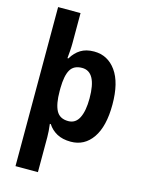

<svg xmlns="http://www.w3.org/2000/svg" viewBox="-144 -843 873 1166"><g transform="rotate(15 292.5 -260.0)"><path d="M544 -273Q544 -136 493.5 -63Q443 10 357 10Q305 10 269.5 -9.5Q234 -29 213 -62H207Q210 -40 211.5 -18Q213 4 213 20V240H72V-760H213V-571Q213 -548 211 -521Q209 -494 207 -475H213Q236 -514 270 -535Q304 -556 354 -556Q440 -556 492 -483.5Q544 -411 544 -273ZM400 -274Q400 -441 309 -441Q257 -441 235.5 -404Q214 -367 213 -289V-269Q213 -189 234.5 -148Q256 -107 310 -107Q356 -107 378 -151Q400 -195 400 -274Z"/></g></svg>

Font: Noto Sans Tamil SemiCondensed
Style: Bold
Weight: 700
Width: 4
Designer: Jelle Bosma - Monotype Design Team
Foundry: Monotype Imaging Inc.
Version: Version 2.004; ttfautohint (v1.8.4.7-5d5b)